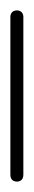

<svg xmlns="http://www.w3.org/2000/svg" viewBox="-20 -350 65 370"><path d="M0 -13H25V-318H0ZM13 -25Q9 -25 6 -23.5Q3 -22 1.5 -19Q0 -16 0 -13Q0 -9 1.5 -6Q3 -3 6 -1.5Q9 0 13 0Q16 0 19 -1.5Q22 -3 23.5 -6Q25 -9 25 -13Q25 -16 23.5 -19Q22 -22 19 -23.5Q16 -25 13 -25ZM13 -330Q9 -330 6 -328.5Q3 -327 1.5 -324Q0 -321 0 -318Q0 -314 1.5 -311Q3 -308 6 -306.5Q9 -305 13 -305Q16 -305 19 -306.5Q22 -308 23.5 -311Q25 -314 25 -318Q25 -321 23.5 -324Q22 -327 19 -328.5Q16 -330 13 -330Z"/></svg>

Font: Wavefont Thin
Style: Regular
Weight: 100
Monospace: yes
Version: Version 3.005;gftools[0.9.33]